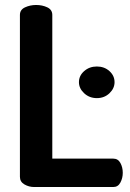

<svg xmlns="http://www.w3.org/2000/svg" viewBox="-20 -751 524 771"><path d="M117 0Q96 0 78 -10.5Q60 -21 60 -41V-691Q60 -712 80.5 -721.5Q101 -731 125 -731Q150 -731 170 -721.5Q190 -712 190 -691V-114H435Q454 -114 463.5 -96.5Q473 -79 473 -57Q473 -36 463.5 -18Q454 0 435 0ZM369 -357Q339 -357 318 -376.5Q297 -396 297 -421Q297 -447 318 -465.5Q339 -484 369 -484Q399 -484 419.5 -465.5Q440 -447 440 -421Q440 -396 419.5 -376.5Q399 -357 369 -357Z"/></svg>

Font: Dosis
Style: Bold
Weight: 700
Designer: EdgarTolentino, PabloImpallari, IginoMarini
Foundry: EdgarTolentino, PabloImpallari, IginoMarini
Version: Version 3.001; ttfautohint (v1.8.2)